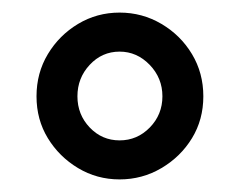

<svg xmlns="http://www.w3.org/2000/svg" viewBox="-20 -728 385 305"><path d="M170 -708Q206 -708 236.5 -690Q267 -672 285 -642Q303 -612 303 -575Q303 -538 285 -508.5Q267 -479 236.5 -461Q206 -443 170 -443Q134 -443 104 -461Q74 -479 56 -508.5Q38 -538 38 -575Q38 -612 56 -642Q74 -672 104 -690Q134 -708 170 -708ZM170 -646Q142 -646 122.5 -625Q103 -604.1 103 -575Q103 -546 122.5 -525.5Q142 -505 170 -505Q198 -505 218 -525.5Q238 -546 238 -575Q238 -604 217.8 -625Q197.5 -646 170 -646Z"/></svg>

Font: Asap VF Beta
Style: Regular
Weight: 400
Designer: Pablo Cosgaya
Foundry: Pablo Cosgaya
Version: Version 1.007